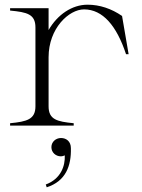

<svg xmlns="http://www.w3.org/2000/svg" viewBox="-20 -535 607 818"><path d="M187 -82V-291C187 -415 274 -495 338 -495C418 -495 477 -425 517 -304H528L500 -467C455 -498 405 -515 353 -515C287 -515 225 -473 187 -407V-500H23V-490C95 -483 131 -475 131 -418V-82C131 -26 94 -17 23 -10V0H294V-10C224 -17 187 -25 187 -82ZM175 251 179 263C260 237 284 172 282 96C282 67 262 53 240 53C218 53 199 69 199 92C199 115 218 131 239 131C246 131 251 129 256 127C258 171 240 227 175 251Z"/></svg>

Font: Sprat Light
Style: Regular
Weight: 300
Designer: Ethan Nakache
Foundry: Collletttivo
Version: Version 2.000;Glyphs 3.2 (3217)